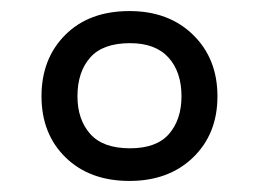

<svg xmlns="http://www.w3.org/2000/svg" viewBox="-20 -744 468 347"><path d="M214 -417Q142 -417 98.5 -459.5Q55 -502 55 -570Q55 -638 98 -681Q141 -724 214 -724Q285 -724 329 -681Q373 -638 373 -570Q373 -502 329 -459.5Q285 -417 214 -417ZM215 -476Q263 -476 285.5 -502Q308 -528 308 -570Q308 -614 284.5 -640Q261 -666 215 -666Q166 -666 143 -640Q120 -614 120 -570Q120 -528 143 -502Q166 -476 215 -476Z"/></svg>

Font: Noto Znamenny Musical Notation
Style: Regular
Weight: 400
Version: Version 1.003; ttfautohint (v1.8.4.7-5d5b)